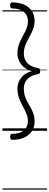

<svg xmlns="http://www.w3.org/2000/svg" viewBox="-20 -1081 409 1587"><path d="M81 75Q73 75 68.5 69.5Q64 64 64 50Q64 36 68.5 30.5Q73 25 81 25Q123 25 152 12Q181 -1 196 -25Q211 -49 211 -81Q211 -107 202 -131.5Q193 -156 180.5 -180Q168 -204 155 -229Q142 -254 133 -283.5Q124 -313 124 -347Q124 -379 137.5 -409Q151 -439 178 -461.5Q205 -484 245 -493Q205 -503 178 -525.5Q151 -548 137.5 -578Q124 -608 124 -640Q124 -667 130 -691.5Q136 -716 146 -738Q156 -760 167.5 -781Q179 -802 189 -822Q199 -842 205 -862.5Q211 -883 211 -906Q211 -954 177.5 -982.5Q144 -1011 81 -1011Q73 -1011 68.5 -1016.5Q64 -1022 64 -1036Q64 -1050 68.5 -1055.5Q73 -1061 81 -1061Q137 -1061 178.5 -1043Q220 -1025 243 -990.5Q266 -956 266 -907Q266 -880 259 -857Q252 -834 242 -813Q232 -792 221 -772Q210 -752 200 -732Q190 -712 183.5 -689Q177 -666 177 -640Q177 -607 190 -582Q203 -557 229 -541Q255 -525 294 -518Q303 -516 307.5 -511.5Q312 -507 312 -493Q312 -480 307.5 -475Q303 -470 294 -468Q255 -462 229 -445.5Q203 -429 190 -404.5Q177 -380 177 -347Q177 -314 186 -287Q195 -260 208 -236Q221 -212 234.5 -188.5Q248 -165 257 -138.5Q266 -112 266 -79Q266 -30 243 4Q220 38 178.5 56.5Q137 75 81 75ZM0 476H369V486H0ZM0 -20H369V0H0ZM0 -505H369V-500H0ZM0 -996H369V-986H0Z"/></svg>

Font: Playwrite PL Guides
Style: Regular
Weight: 400
Designer: Veronika Burian, José Scaglione
Foundry: TypeTogether
Version: Version 1.003